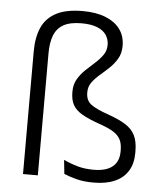

<svg xmlns="http://www.w3.org/2000/svg" viewBox="-50 -721 659 774"><g transform="rotate(5 279.0 -333.5)"><path d="M71 -496.5Q71 -554 89 -593.8Q107 -633.5 147.2 -654.5Q187.5 -675.5 254 -675.5Q308.5 -675.5 347 -660Q385.5 -644.5 405.8 -616.5Q426 -588.5 426 -549.5Q426 -519.5 413.2 -497.8Q400.5 -476 381.8 -458.2Q363 -440.5 344.2 -424.5Q325.5 -408.5 313 -391.2Q300.5 -374 300.5 -352V-349Q300.5 -318.5 321.2 -302.5Q342 -286.5 392.5 -269Q435.5 -254 462.5 -237.2Q489.5 -220.5 502 -195.5Q514.5 -170.5 514.5 -131V-124Q514.5 -80.5 496 -50.8Q477.5 -21 442.5 -5.8Q407.5 9.5 357.5 9.5Q317.5 9.5 288.5 2Q259.5 -5.5 237 -15L231 -71.5Q260 -58 288.5 -50Q317 -42 352.5 -42Q403.5 -42 429.2 -63.2Q455 -84.5 455 -124.5V-130Q455 -156 446.2 -173.2Q437.5 -190.5 416.8 -203.2Q396 -216 359.5 -228.5Q316.5 -243.5 290.2 -258.5Q264 -273.5 252.2 -294Q240.5 -314.5 240.5 -346V-349Q240.5 -377.5 253.2 -399.2Q266 -421 284.5 -438.5Q303 -456 321.5 -472.5Q340 -489 352.8 -507Q365.5 -525 365.5 -548Q365.5 -570.5 353.8 -588.2Q342 -606 317.2 -616Q292.5 -626 253.5 -626Q207 -626 180.2 -610.8Q153.5 -595.5 142.2 -566Q131 -536.5 131 -494V0H71Z"/></g></svg>

Font: Anek Latin Light
Style: Regular
Weight: 300
Designer: Yesha Goshar
Foundry: Ek Type
Version: Version 1.003